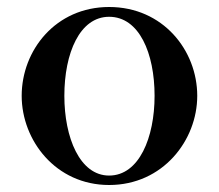

<svg xmlns="http://www.w3.org/2000/svg" viewBox="-20 -516 626 549"><path d="M292 13C446 13 544 -115 544 -242C544 -372 446 -496 292 -496C139 -496 42 -372 42 -242C42 -115 139 13 292 13ZM292 -14C208 -14 164 -123 164 -242C164 -364 208 -468 292 -468C378 -468 422 -364 422 -242C422 -123 378 -14 292 -14Z"/></svg>

Font: Shippori Mincho OTF
Style: Bold
Weight: 800
Designer: FONTDASU
Foundry: FONTDASU / Google Inc. / but / Adobe
Version: Version 3.300;hotconv 1.0.109;makeotfexe 2.5.65596